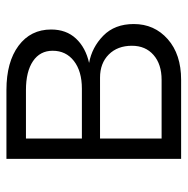

<svg xmlns="http://www.w3.org/2000/svg" viewBox="-13 -573 586 600"><g transform="rotate(-90 280.0 -273.0)"><path d="M83.5 0V-545.9H298.8Q386.2 -545.9 437 -508.1Q487.8 -470.2 487.8 -406.2Q487.8 -358.9 459.5 -328.6Q431.2 -298.3 383.3 -287.6Q432.1 -278.8 468.5 -243.2Q504.9 -207.5 504.9 -147.9Q504.9 -83.5 457.5 -41.7Q410.2 0 330.6 0ZM147 -61H330.6Q379.4 -61 408.2 -86.2Q437 -111.3 437 -153.8Q437 -198.7 409.7 -226.1Q382.3 -253.4 337.4 -253.4H147ZM147 -310.1H302.7Q357.4 -310.1 389.4 -335Q421.4 -359.9 421.4 -401.4Q421.4 -440.9 388.9 -462.9Q356.4 -484.9 298.8 -484.9H147Z"/></g></svg>

Font: Inter Light
Style: Regular
Weight: 300
Designer: Rasmus Andersson
Foundry: rsms
Version: Version 4.000;git-a52131595